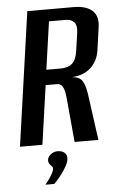

<svg xmlns="http://www.w3.org/2000/svg" viewBox="-54 -629 526 844"><g transform="rotate(-5 208.5 -207.5)"><path d="M15 0 99 -591H303Q359 -591 386 -566Q413 -541 405 -492L392 -398Q386 -349 354.5 -318.5Q323 -288 270 -285Q303 -282 315 -263Q327 -244 333 -204L361 0H256L238 -197Q236 -215 232.5 -229Q229 -243 221.5 -251.5Q214 -260 201 -260H151L114 0ZM160 -327H224Q256 -327 274.5 -343.5Q293 -360 298 -400L309 -475Q314 -509 301 -523.5Q288 -538 266 -538H190ZM112 176Q131 153 141 135.5Q151 118 151 109Q152 102 147 97.5Q142 93 137 86Q132 79 133 68Q134 56 147 45Q160 34 178 34Q198 34 209 44.5Q220 55 218 72Q217 85 206.5 104Q196 123 181 142Q166 161 151 176Z"/></g></svg>

Font: Alumni Sans Thin SemiBold
Style: Italic
Weight: 600
Italic angle: -8°
Version: Version 1.016